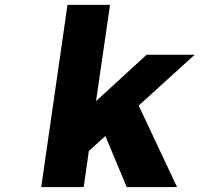

<svg xmlns="http://www.w3.org/2000/svg" viewBox="-20 -762 813 782"><path d="M147.9 0 254.9 -742.2H428.2L371.1 -350.1L577.1 -539.1H772.9L544.9 -332L701.2 0H496.1L409.2 -208L341.8 -147L320.8 0Z"/></svg>

Font: Trueno
Style: Bold Italic
Weight: 700
Designer: Julieta Ulanovsky
Foundry: Julieta Ulanovsky
Version: Version 3.001b | FøM Fix